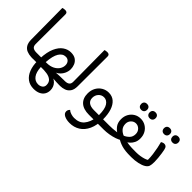

<svg xmlns="http://www.w3.org/2000/svg" viewBox="-32 -1339 2249 2249"><g transform="rotate(45 1092.5 -214.0)"><path d="M163 -638 162 -146Q162 -109 182 -94.5Q202 -80 239 -80H258V1L232 0Q193 -2 160.5 -15Q128 -28 108.5 -59Q89 -90 88 -143L84 -665Q89 -667 100.5 -669.5Q112 -672 124 -672Q144 -672 153.5 -663.5Q163 -655 163 -638ZM258 1V-79Q262 -73 265 -63Q268 -53 268 -39Q268 -25 264.5 -14.5Q261 -4 258 1Z M516 244Q452 244 407.5 211Q363 178 340 118.5Q317 59 317 -18V-65Q322 -172 352 -239Q382 -306 427.5 -337.5Q473 -369 524 -369Q576 -369 606 -347.5Q636 -326 649 -293.5Q662 -261 662 -228Q662 -190 645 -154.5Q628 -119 597 -94Q566 -69 525 -63V-26Q596 -16 632 22.5Q668 61 668 115Q668 154 650 183Q632 212 598 228Q564 244 516 244ZM515 169Q547 169 569.5 152Q592 135 592 105Q592 60 565 37Q538 14 493 7Q448 0 395 2Q399 84 431 126.5Q463 169 515 169ZM242 0V-80H333L415 -64Q470 -68 545.5 -74Q621 -80 703 -80H718V0H703Q648 0 596 -5Q544 -10 498 -17.5Q452 -25 415 -30L333 0ZM395 -79H412Q468 -80 506.5 -100Q545 -120 565 -151Q585 -182 585 -216Q585 -249 566.5 -269.5Q548 -290 518 -290Q466 -290 434 -238Q402 -186 395 -79ZM718 0V-80Q722 -74 725 -64Q728 -54 728 -40Q728 -26 724.5 -15.5Q721 -5 718 0Z M684 0V-80H710Q747 -80 766.5 -95Q786 -110 786 -143L782 -665Q787 -667 798.5 -669.5Q810 -672 822 -672Q861 -672 861 -638L860 -143Q860 -87 837.5 -55.5Q815 -24 780.5 -12Q746 0 711 0Z M1326 0 1327 -80H1418V0ZM1171 -349Q1228 -349 1266.5 -315.5Q1305 -282 1324.5 -222Q1344 -162 1344 -83L1291 0Q1272 0 1243 0Q1214 0 1188 0Q1097 0 1049 -43.5Q1001 -87 1001 -167Q1001 -220 1023.5 -261Q1046 -302 1085 -325.5Q1124 -349 1171 -349ZM1170 -271Q1130 -271 1103 -241.5Q1076 -212 1076 -169Q1076 -125 1106 -102.5Q1136 -80 1193 -80Q1214 -80 1236 -80Q1258 -80 1275 -80Q1275 -181 1245.5 -226Q1216 -271 1170 -271ZM1096 229Q1044 229 1008 211Q972 193 972 159Q972 145 978.5 133.5Q985 122 993 115Q1009 131 1038 140Q1067 149 1092 149Q1175 149 1217.5 98Q1260 47 1273 -39L1344 -83Q1344 20 1312 89.5Q1280 159 1224 194Q1168 229 1096 229ZM1418 0V-80Q1422 -74 1425 -64Q1428 -54 1428 -40Q1428 -26 1424.5 -15.5Q1421 -5 1418 0Z M1878 0Q1789 1 1732.5 -15.5Q1676 -32 1634 -62H1673Q1647 -43 1606.5 -29Q1566 -15 1520.5 -7.5Q1475 0 1433 0H1402V-80H1444Q1471 -80 1503 -82Q1535 -84 1563.5 -88.5Q1592 -93 1607 -99L1588 -78Q1552 -95 1521.5 -132.5Q1491 -170 1491 -230Q1491 -279 1512 -316.5Q1533 -354 1569 -376Q1605 -398 1651 -398Q1697 -398 1733.5 -376Q1770 -354 1791 -316.5Q1812 -279 1812 -230Q1812 -190 1797.5 -160Q1783 -130 1761 -110Q1739 -90 1715 -78L1687 -101Q1735 -88 1774 -84Q1813 -80 1869 -80H1894V0ZM1651 -115Q1686 -130 1711.5 -157Q1737 -184 1737 -229Q1737 -267 1711.5 -293Q1686 -319 1651 -319Q1617 -319 1591.5 -293Q1566 -267 1566 -229Q1566 -184 1591 -156Q1616 -128 1651 -115ZM1894 0V-80Q1898 -74 1901 -64Q1904 -54 1904 -40Q1904 -26 1900.5 -15.5Q1897 -5 1894 0ZM1581 -474Q1558 -474 1545 -487.5Q1532 -501 1532 -523Q1532 -546 1545 -559Q1558 -572 1581 -572Q1604 -572 1617 -559Q1630 -546 1630 -523Q1630 -501 1617 -487.5Q1604 -474 1581 -474ZM1721 -474Q1698 -474 1685 -487.5Q1672 -501 1672 -523Q1672 -546 1685 -559Q1698 -572 1721 -572Q1744 -572 1757 -559Q1770 -546 1770 -523Q1770 -501 1757 -487.5Q1744 -474 1721 -474Z M1878 0V-80H1894Q1925 -80 1956.5 -85Q1988 -90 2013 -98Q2038 -106 2051 -115Q2051 -158 2045 -204.5Q2039 -251 2030 -294.5Q2021 -338 2012 -371Q2020 -376 2031 -380.5Q2042 -385 2055 -385Q2073 -385 2085 -373.5Q2097 -362 2103 -333Q2107 -315 2111.5 -284Q2116 -253 2119.5 -218Q2123 -183 2123 -153Q2123 -107 2115 -83Q2107 -59 2078 -41Q2048 -22 1997.5 -11Q1947 0 1894 0ZM1971 -462Q1948 -462 1935 -475.5Q1922 -489 1922 -511Q1922 -534 1935 -547Q1948 -560 1971 -560Q1994 -560 2007 -547Q2020 -534 2020 -511Q2020 -489 2007 -475.5Q1994 -462 1971 -462ZM2111 -462Q2088 -462 2075 -475.5Q2062 -489 2062 -511Q2062 -534 2075 -547Q2088 -560 2111 -560Q2134 -560 2147 -547Q2160 -534 2160 -511Q2160 -489 2147 -475.5Q2134 -462 2111 -462Z"/></g></svg>

Font: Baloo Bhaijaan 2
Style: Regular
Weight: 400
Designer: Sanskriti Dholi, Noopur Datye and Ek Type
Foundry: Ek Type
Version: Version 1.701